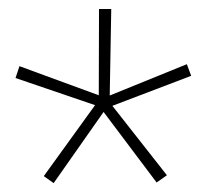

<svg xmlns="http://www.w3.org/2000/svg" viewBox="-20 -731 458 428"><path d="M191.9 -496.6 14.6 -557.1 23.4 -583.5 200.2 -518.6 200.7 -710.9H228L224.6 -518.1L396.5 -587.9L406.2 -562L230.5 -495.1L352.1 -340.3L329.1 -324.2L210.9 -481.4L99.6 -322.8L77.6 -338.4Z"/></svg>

Font: Heebo Thin
Style: Regular
Weight: 250
Designer: Oded Ezer
Foundry: Ezer Type House
Version: Version 3.100